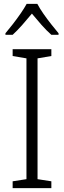

<svg xmlns="http://www.w3.org/2000/svg" viewBox="-20 -967 329 987"><path d="M244 0H45V-35L116 -46V-667L45 -679V-714H244V-679L173 -667V-46L244 -35ZM172 -947Q184 -924 203.5 -896Q223 -868 244 -841.5Q265 -815 281 -796V-788H244Q219 -810 193 -839.5Q167 -869 144 -897Q121 -869 95 -839.5Q69 -810 45 -788H8V-796Q25 -816 46 -843Q67 -870 86 -897.5Q105 -925 117 -947Z"/></svg>

Font: Noto Sans Myanmar UI SemiCondensed Light
Style: Regular
Weight: 300
Width: 4
Designer: Monotype Design Team
Foundry: Monotype Imaging Inc.
Version: Version 2.103; ttfautohint (v1.8.4.7-5d5b)